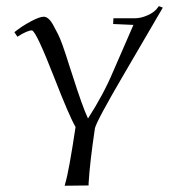

<svg xmlns="http://www.w3.org/2000/svg" viewBox="-20 -592 545 619"><path d="M26.4 -488.3Q50.8 -507.8 79.1 -522.9Q107.4 -538.1 121.1 -538.1Q128.9 -538.1 136.7 -531.2Q144.5 -524.4 152.3 -509.8Q160.2 -495.1 166.5 -482.9Q172.9 -470.7 181.2 -447.8Q189.5 -424.8 192.9 -413.6Q196.3 -402.3 204.1 -378.4Q211.9 -354.5 212.9 -351.6Q246.1 -247.1 263.7 -210Q313.5 -287.1 344.7 -361.3L410.2 -511.7L344.7 -514.6L345.7 -533.2H416Q434.6 -533.2 456.5 -543Q478.5 -552.7 489.3 -568.4L492.2 -572.3L504.9 -567.4L378.9 -351.6Q292 -203.1 286.1 -178.7Q269.5 -68.4 265.6 0V5.9L188.5 6.8L190.4 -1Q202.1 -39.1 223.6 -182.6Q203.1 -217.8 155.3 -340.8Q96.7 -491.2 83 -494.1Q68.4 -494.1 36.1 -473.6Z"/></svg>

Font: Kleymisska
Style: Regular
Weight: 500
Italic angle: -8°
Designer: gluk
Foundry: gluk
Version: Version 0.298